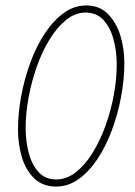

<svg xmlns="http://www.w3.org/2000/svg" viewBox="-20 -672 496 704"><path d="M186 12Q136 12 105 -18.5Q74 -49 60 -96.5Q46 -144 46 -196Q46 -257 58 -321Q70 -385 92 -444.5Q114 -504 145 -550.5Q176 -597 214 -624.5Q252 -652 296 -652Q345 -652 376 -620.5Q407 -589 421.5 -541Q436 -493 436 -442Q436 -381 424 -317Q412 -253 390 -194Q368 -135 337 -88.5Q306 -42 268 -15Q230 12 186 12ZM186 -14Q224 -14 258 -40.5Q292 -67 319.5 -111.5Q347 -156 367 -211.5Q387 -267 397.5 -325Q408 -383 408 -436Q408 -485 396 -528.5Q384 -572 359 -599Q334 -626 294 -626Q256 -626 222.5 -599Q189 -572 161.5 -527Q134 -482 114.5 -426.5Q95 -371 84.5 -312.5Q74 -254 74 -202Q74 -154 85.5 -111Q97 -68 121.5 -41Q146 -14 186 -14Z"/></svg>

Font: Source Sans Variable
Style: Italic
Weight: 200
Italic angle: -11°
Designer: Paul D. Hunt
Foundry: Adobe Systems Incorporated
Version: Version 3.006;hotconv 1.0.111;makeotfexe 2.5.65597